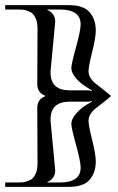

<svg xmlns="http://www.w3.org/2000/svg" viewBox="-29 -728 458 748"><path d="M-8.8 -708H238.8Q296.4 -708 320.3 -680.2Q344.2 -652.3 344.2 -608.9Q344.2 -581.5 330.1 -525.4Q315.9 -469.2 315.9 -450.2Q315.9 -437 323 -425.3Q330.1 -413.6 338.9 -406.2Q347.7 -398.9 367.9 -383.3Q388.2 -367.7 401.9 -356V-352.1Q388.2 -340.3 367.9 -324.7Q347.7 -309.1 338.9 -301.8Q330.1 -294.4 323 -282.7Q315.9 -271 315.9 -257.8Q315.9 -238.8 330.1 -182.6Q344.2 -126.5 344.2 -99.1Q344.2 -55.7 320.3 -27.8Q296.4 0 238.8 0H-8.8V-17.1H41Q51.8 -17.1 59.8 -17.8Q67.9 -18.6 79.3 -22.5Q90.8 -26.4 98.1 -33.4Q105.5 -40.5 111.1 -54.4Q116.7 -68.4 117.2 -87.9L116.2 -307.1Q116.2 -341.8 146 -352.1V-356Q116.2 -366.2 116.2 -400.9L117.2 -620.1Q116.7 -639.6 111.1 -653.6Q105.5 -667.5 98.1 -674.6Q90.8 -681.6 79.3 -685.5Q67.9 -689.5 59.8 -690.2Q51.8 -690.9 41 -690.9H-8.8ZM204.1 -17.1Q285.2 -17.1 285.2 -75.2Q285.2 -98.6 267.1 -164.1Q249 -229.5 249 -244.1Q249 -265.6 269.3 -287.6Q289.6 -309.6 309.6 -320.8L330.1 -332L329.1 -334Q323.2 -332 310.1 -332H243.2Q168 -332 168 -263.2V-256.8L186 -65.9V-64Q186 -46.4 177 -34.9Q168 -23.4 155.8 -19V-17.1ZM204.1 -690.9H155.8V-689Q168 -684.6 177 -673.1Q186 -661.6 186 -644V-642.1L168 -451.2V-444.8Q168 -376 243.2 -376H310.1Q323.2 -376 329.1 -374L330.1 -376Q326.7 -377.4 321.3 -380.4Q315.9 -383.3 302 -392.8Q288.1 -402.3 277.3 -412.1Q266.6 -421.9 257.8 -436Q249 -450.2 249 -463.9Q249 -478.5 267.1 -543.9Q285.2 -609.4 285.2 -632.8Q285.2 -690.9 204.1 -690.9Z"/></svg>

Font: FoglihtenFr01
Style: Regular
Weight: 500
Version: Version 0.68